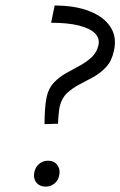

<svg xmlns="http://www.w3.org/2000/svg" viewBox="-20 -681 443 706"><path d="M143.8 -224.5Q143.6 -246.4 145.3 -274.8Q147 -303.3 151.7 -325.1Q158.8 -357.3 178.3 -377.5Q197.7 -397.6 223.1 -412Q248.5 -426.3 273.3 -439.6Q298.1 -452.9 317.2 -470.7Q336.3 -488.5 342.1 -515.7Q347.3 -539.8 329.6 -558Q311.9 -576.3 271.4 -586.8Q230.9 -597.3 168 -597.3L181 -660.7Q256.1 -660.7 308.9 -640Q361.7 -619.4 386.1 -582Q410.5 -544.6 398.9 -494.1Q390.9 -456.8 370.2 -434.5Q349.5 -412.2 323.4 -397.8Q297.3 -383.4 271.6 -370.1Q245.9 -356.8 226.1 -338.2Q206.4 -319.5 199.3 -288.2Q197.3 -277.8 195.6 -260.6Q193.9 -243.5 193.5 -226.1ZM147.9 5.2Q133.1 5.2 122.6 -1.7Q112.1 -8.5 107.7 -20.4Q103.3 -32.3 106 -46.5Q109.3 -65.5 123.2 -77.8Q137.1 -90.1 156.6 -90.1Q171.9 -90.1 181.9 -83Q191.9 -75.8 196.3 -64Q200.7 -52.1 198 -37.8Q194.7 -18.4 180.8 -6.6Q166.8 5.2 147.9 5.2Z"/></svg>

Font: Ysabeau
Style: Bold Italic
Weight: 700
Italic angle: -12°
Designer: Christian Thalmann (Catharsis Fonts)
Version: Version 2.002